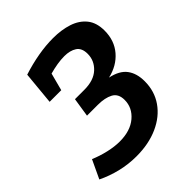

<svg xmlns="http://www.w3.org/2000/svg" viewBox="-203 -842 981 981"><g transform="rotate(-45 287.5 -351.5)"><path d="M216 13Q158 13 102.5 -0.5Q47 -14 -2 -38L45 -138Q85 -121 128.5 -111Q172 -101 209 -101Q286 -101 331.5 -139.5Q377 -178 377 -234Q377 -279 345 -296Q313 -313 262 -313H184L200 -416H268Q336 -416 373 -450.5Q410 -485 410 -534Q410 -576 384 -593Q358 -610 317 -610Q292 -610 264.5 -605.5Q237 -601 208 -593L183 -498H99L116 -677Q175 -696 232 -706Q289 -716 341 -716Q402 -716 450.5 -700Q499 -684 527 -649Q555 -614 555 -557Q555 -485 513 -436Q471 -387 401 -371Q463 -358 490 -322Q517 -286 517 -229Q517 -157 479 -102.5Q441 -48 373 -17.5Q305 13 216 13Z"/></g></svg>

Font: Bitter
Style: Bold Italic
Weight: 700
Italic angle: -9°
Designer: Sol Matas, and Bitter project Authors
Foundry: Sol Matas
Version: Version 2.001